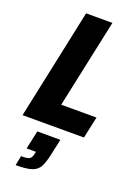

<svg xmlns="http://www.w3.org/2000/svg" viewBox="-179 -762 814 1125"><g transform="rotate(20 228.0 -199.5)"><path d="M8 0 154 -688H318L200 -135H420L391 0ZM152 189 155 175H97L122 60H266L247 147Q234 210 219 238Q204 266 171.5 277.5Q139 289 70 289L82 229Q121 229 134 221.5Q147 214 152 189Z"/></g></svg>

Font: Saira Semi Condensed
Style: Bold Italic
Weight: 700
Width: 4
Italic angle: -12°
Designer: Hector Gatti with collaboration of the Omnibus-Type team
Foundry: Omnibus-Type
Version: Version 1.001; ttfautohint (v1.8)